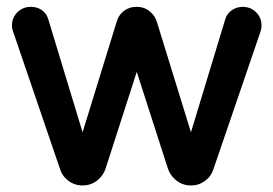

<svg xmlns="http://www.w3.org/2000/svg" viewBox="-20 -535 813 571"><path d="M15.6 -459Q15.6 -482.4 31.7 -498.5Q47.9 -514.6 71.3 -514.6Q95.7 -514.6 111.3 -499Q119.1 -491.2 123 -479.5L225.6 -141.6L327.1 -470.7Q336.9 -502.9 369.1 -512.7Q377.9 -514.6 386.7 -514.6Q413.1 -514.6 430.7 -496.1Q441.4 -486.3 446.3 -470.7L547.9 -141.6L650.4 -479.5Q656.2 -496.1 670.4 -505.4Q684.6 -514.6 702.1 -514.6Q725.6 -514.6 741.7 -498.5Q757.8 -482.4 757.8 -459Q757.8 -449.2 753.9 -438.5L615.2 -33.2Q608.4 -10.7 589.8 2.9Q571.3 16.6 547.9 16.6Q518.6 16.6 497.1 -4.9Q485.4 -16.6 479.5 -33.2L386.7 -321.3L293.9 -33.2Q286.1 -10.7 267.6 2.9Q249 16.6 225.6 16.6Q196.3 16.6 174.8 -4.9Q163.1 -16.6 158.2 -33.2L19.5 -439.5Q15.6 -449.2 15.6 -459Z"/></svg>

Font: FakePearl
Style: SemiBold
Weight: 400
Version: Version 1.2